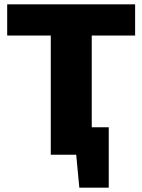

<svg xmlns="http://www.w3.org/2000/svg" viewBox="-20 -710 653 881"><path d="M479 -126V0H214V-126ZM344 151 329 -7H479V151ZM401 -690V0H213V-690ZM600 -690V-547H13V-690Z"/></svg>

Font: Exo 2 ExtraBold
Style: Regular
Weight: 800
Designer: Natanael Gama
Foundry: Natanael Gama
Version: Version 2.010